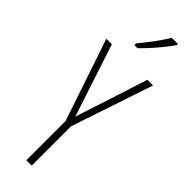

<svg xmlns="http://www.w3.org/2000/svg" viewBox="-315 -955 962 962"><g transform="rotate(45 165.5 -474.5)"><path d="M166 -328 291 -714H331L185 -278V0H147V-278L0 -714H39ZM272 -941Q256 -917 233.5 -889.5Q211 -862 187 -835.5Q163 -809 144 -791H122V-803Q155 -843 180 -877Q205 -911 229 -949H272Z"/></g></svg>

Font: Noto Sans Gujarati ExtraCondensed ExtraLight
Style: Regular
Weight: 200
Width: 2
Designer: Jelle Bosma - Monotype Design Team, Universal Thirst
Foundry: Monotype Imaging Inc.
Version: Version 2.106; ttfautohint (v1.8.4.7-5d5b)